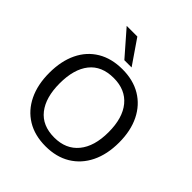

<svg xmlns="http://www.w3.org/2000/svg" viewBox="-249 -1101 1274 1274"><g transform="rotate(45 388.0 -464.0)"><path d="M60 -353Q60 -464 99 -545Q138 -626 211.5 -670Q285 -714 387 -714Q488 -714 561.5 -670Q635 -626 675 -545Q715 -464 715 -354Q715 -243 675 -161.5Q635 -80 561.5 -35.5Q488 9 387 9Q285 9 212 -35.5Q139 -80 99.5 -161.5Q60 -243 60 -353ZM158 -353Q158 -221 216 -147Q274 -73 387 -73Q496 -73 556.5 -146.5Q617 -220 617 -353Q617 -486 557 -559Q497 -632 387 -632Q274 -632 216 -559Q158 -486 158 -353ZM353 -765 203 -937H303L421 -765Z"/></g></svg>

Font: Mulish Medium
Style: Regular
Weight: 500
Designer: Vernon Adams
Foundry: Vernon Adams
Version: Version 3.603; ttfautohint (v1.8.3)